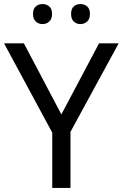

<svg xmlns="http://www.w3.org/2000/svg" viewBox="-20 -928 606 948"><path d="M283 -363 469 -714H566L328 -277V0H238V-273L0 -714H98ZM143 -859Q143 -885 157 -896.5Q171 -908 190 -908Q209 -908 223 -896.5Q237 -885 237 -859Q237 -834 223 -821.5Q209 -809 190 -809Q171 -809 157 -821.5Q143 -834 143 -859ZM331 -859Q331 -885 344.5 -896.5Q358 -908 377 -908Q396 -908 410 -896.5Q424 -885 424 -859Q424 -834 410 -821.5Q396 -809 377 -809Q358 -809 344.5 -821.5Q331 -834 331 -859Z"/></svg>

Font: Noto Serif Ottoman Siyaq
Style: Regular
Weight: 400
Designer: Sérgio Martins
Version: Version 1.005; ttfautohint (v1.8.4.7-5d5b)